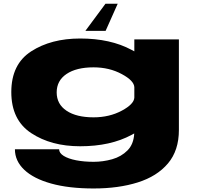

<svg xmlns="http://www.w3.org/2000/svg" viewBox="-20 -804 1113 1062"><path d="M498 238.5Q360.5 238.5 263 211.2Q165.5 184 114 135Q62.5 86 62.5 21.5H307Q307 42.5 332.2 58.2Q357.5 74 401 82.5Q444.5 91 498 91Q550 91 600.5 76.8Q651 62.5 685.2 28Q719.5 -6.5 722.5 -66Q715.5 -62 708 -58Q591 5 423.5 5Q262.5 5 152.5 -67.8Q42.5 -140.5 42.5 -294.8Q42.5 -449 152.5 -520Q262.5 -591 423.5 -591Q591 -591 708 -528Q715.5 -524 723 -520V-586H969.5V-85Q969.5 28.5 909 100Q848.5 171.5 742 205Q635.5 238.5 498 238.5ZM723 -322Q721 -358 654 -394Q585 -431.5 497.5 -431.5Q402.5 -431.5 348 -394.8Q293.5 -358 293.5 -293Q293.5 -228 348 -191.5Q402.5 -155 497.5 -155Q585 -155 654 -192Q721 -228 723 -264ZM631.1 -783.5 564.2 -633.3H452.3L563.5 -783.5Z"/></svg>

Font: Anybody UltraExpanded ExtraBold
Style: Regular
Weight: 800
Width: 9
Designer: Tyler Finck
Foundry: Etcetera Type Company
Version: Version 1.010; ttfautohint (v1.8.3) -l 8 -r 50 -G 200 -x 14 